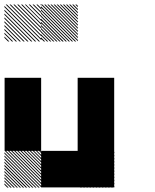

<svg xmlns="http://www.w3.org/2000/svg" viewBox="-21 -855 708 876"><path d="M333.3 -166.7H500V0H333.3ZM333.3 -333.3H500V-166.7H333.3ZM500.8 -155.8 489.2 -167.5H495L500.8 -161.7ZM500.8 -141.7 475 -167.5H480.8L500.8 -147.5ZM500.8 -127.5 460.8 -167.5H466.7L500.8 -133.3ZM500.8 -113.3 446.7 -167.5H452.5L500.8 -119.2ZM500.8 -99.2 432.5 -167.5H438.3L500.8 -105ZM500.8 -85 418.3 -167.5H424.2L500.8 -90.8ZM500.8 -70.8 404.2 -167.5H410L500.8 -76.7ZM500.8 -56.7 390 -167.5H395.8L500.8 -62.5ZM500.8 -42.5 375.8 -167.5H381.7L500.8 -48.3ZM500.8 -28.3 361.7 -167.5H367.5L500.8 -34.2ZM500.8 -14.2 347.5 -167.5H353.3L500.8 -20ZM500.8 0 333.3 -167.5H339.2L500.8 -5.8ZM487.5 0.8 332.5 -154.2V-160L493.3 0.8ZM473.3 0.8 332.5 -140V-145.8L479.2 0.8ZM459.2 0.8 332.5 -125.8V-131.7L465 0.8ZM445 0.8 332.5 -111.7V-117.5L450.8 0.8ZM430 0.8 332.5 -96.7V-103.3L436.7 0.8ZM416.7 0.8 332.5 -83.3V-89.2L422.5 0.8ZM402.5 0.8 332.5 -69.2V-75L408.3 0.8ZM388.3 0.8 332.5 -55V-60.8L394.2 0.8ZM374.2 0.8 332.5 -40.8V-46.7L380 0.8ZM360 0.8 332.5 -26.7V-32.5L365.8 0.8ZM345.8 0.8 332.5 -12.5V-18.3L351.7 0.8ZM167.5 -155.8 155.8 -167.5H161.7L167.5 -161.7ZM167.5 -141.7 141.7 -167.5H147.5L167.5 -147.5ZM167.5 -127.5 127.5 -167.5H133.3L167.5 -133.3ZM167.5 -113.3 113.3 -167.5H119.2L167.5 -119.2ZM167.5 -99.2 99.2 -167.5H105L167.5 -105ZM167.5 -85 85 -167.5H90.8L167.5 -90.8ZM167.5 -70.8 70.8 -167.5H76.7L167.5 -76.7ZM167.5 -56.7 56.7 -167.5H62.5L167.5 -62.5ZM167.5 -42.5 42.5 -167.5H48.3L167.5 -48.3ZM167.5 -28.3 28.3 -167.5H34.2L167.5 -34.2ZM167.5 -14.2 14.2 -167.5H20L167.5 -20ZM167.5 0 0 -167.5H5.8L167.5 -5.8ZM154.2 0.8 -0.8 -154.2V-160L160 0.8ZM140 0.8 -0.8 -140V-145.8L145.8 0.8ZM125.8 0.8 -0.8 -125.8V-131.7L131.7 0.8ZM111.7 0.8 -0.8 -111.7V-117.5L117.5 0.8ZM96.7 0.8 -0.8 -96.7V-103.3L103.3 0.8ZM83.3 0.8 -0.8 -83.3V-89.2L89.2 0.8ZM69.2 0.8 -0.8 -69.2V-75L75 0.8ZM55 0.8 -0.8 -55V-60.8L60.8 0.8ZM40.8 0.8 -0.8 -40.8V-46.7L46.7 0.8ZM26.7 0.8 -0.8 -26.7V-32.5L32.5 0.8ZM12.5 0.8 -0.8 -12.5V-18.3L18.3 0.8ZM334.2 -822.5 322.5 -834.2H328.3L334.2 -828.3ZM334.2 -808.3 308.3 -834.2H314.2L334.2 -814.2ZM334.2 -794.2 294.2 -834.2H300L334.2 -800ZM334.2 -780 280 -834.2H285.8L334.2 -785.8ZM334.2 -765.8 265.8 -834.2H271.7L334.2 -771.7ZM334.2 -751.7 251.7 -834.2H257.5L334.2 -757.5ZM334.2 -737.5 237.5 -834.2H243.3L334.2 -743.3ZM334.2 -723.3 223.3 -834.2H229.2L334.2 -729.2ZM334.2 -709.2 209.2 -834.2H215L334.2 -715ZM334.2 -695 195 -834.2H200.8L334.2 -700.8ZM334.2 -680.8 180.8 -834.2H186.7L334.2 -686.7ZM334.2 -666.7 166.7 -834.2H172.5L334.2 -672.5ZM320.8 -665.8 165.8 -820.8V-826.7L326.7 -665.8ZM306.7 -665.8 165.8 -806.7V-812.5L312.5 -665.8ZM292.5 -665.8 165.8 -792.5V-798.3L298.3 -665.8ZM278.3 -665.8 165.8 -778.3V-784.2L284.2 -665.8ZM263.3 -665.8 165.8 -763.3V-770L270 -665.8ZM250 -665.8 165.8 -750V-755.8L255.8 -665.8ZM235.8 -665.8 165.8 -735.8V-741.7L241.7 -665.8ZM221.7 -665.8 165.8 -721.7V-727.5L227.5 -665.8ZM207.5 -665.8 165.8 -707.5V-713.3L213.3 -665.8ZM193.3 -665.8 165.8 -693.3V-699.2L199.2 -665.8ZM179.2 -665.8 165.8 -679.2V-685L185 -665.8ZM167.5 -829.2 162.5 -834.2H167.5ZM167.5 -811.7 145 -834.2H150.8L167.5 -817.5ZM167.5 -794.2 127.5 -834.2H133.3L167.5 -800ZM167.5 -776.7 110 -834.2H115.8L167.5 -782.5ZM167.5 -759.2 92.5 -834.2H97.5L167.5 -764.2ZM167.5 -741.7 75 -834.2H80.8L167.5 -747.5ZM167.5 -724.2 57.5 -834.2H63.3L167.5 -730ZM167.5 -706.7 40 -834.2H45.8L167.5 -712.5ZM167.5 -689.2 22.5 -834.2H28.3L167.5 -695ZM167.5 -671.7 5 -834.2H10.8L167.5 -677.5ZM155.8 -665.8 -0.8 -822.5V-828.3L161.7 -665.8ZM138.3 -665.8 -0.8 -805V-810.8L144.2 -665.8ZM120.8 -665.8 -0.8 -787.5V-793.3L126.7 -665.8ZM103.3 -665.8 -0.8 -770V-775.8L109.2 -665.8ZM85.8 -665.8 -0.8 -752.5V-758.3L91.7 -665.8ZM68.3 -665.8 -0.8 -735V-740.8L74.2 -665.8ZM50.8 -665.8 -0.8 -717.5V-723.3L56.7 -665.8ZM33.3 -665.8 -0.8 -700V-705.8L39.2 -665.8ZM15.8 -665.8 -0.8 -682.5V-688.3L21.7 -665.8ZM167.5 -834.2H168.3L167.5 -835ZM166.7 -166.7H333.3V0H166.7ZM333.3 -333.3H500V-166.7H333.3ZM0 -333.3H166.7V-166.7H0ZM333.3 -500H500V-166.7H333.3ZM0 -500H166.7V-166.7H0Z"/></svg>

Font: 0xA000-Pixelated-Mono
Style: Pixelated-Mono
Weight: 400
Version: Version 0.1